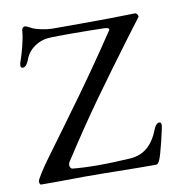

<svg xmlns="http://www.w3.org/2000/svg" viewBox="-78 -746 758 822"><g transform="rotate(-10 301.5 -335.5)"><path d="M533 5C543 5 547 -4 551 -12C562 -36 588 -147 588 -158C588 -167 585 -171 579 -171C569 -171 560 -158 557 -150C531 -81 492 -46 433 -41C386 -38 337 -36 292 -36C248 -36 208 -38 179 -41C172 -42 168 -50 168 -58C168 -62 169 -67 171 -70C295 -262 371 -364 509 -550L570 -631C574 -636 565 -649 559 -649C485 -647 411 -646 328 -646H202C168 -646 129 -656 116 -662C105 -667 90 -676 85 -676C80 -676 71 -674 70 -659C67 -617 50 -562 43 -541C40 -533 36 -522 36 -514C36 -508 39 -503 45 -503C60 -503 68 -523 73 -535C91 -584 139 -606 171 -609C196 -611 234 -611 273 -611C326 -611 383 -610 419 -609C434 -608 438 -605 438 -601C438 -598 436 -596 434 -593C306 -401 222 -290 86 -104C63 -73 28 -21 28 -11C28 -11 29 3 35 3H112C150 3 191 2 231 2C320 2 419 5 533 5Z"/></g></svg>

Font: Garamond-Math
Style: Regular
Weight: 400
Version: Version 2019-08-16